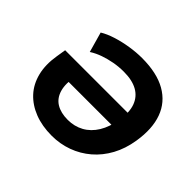

<svg xmlns="http://www.w3.org/2000/svg" viewBox="-160 -939 1174 1174"><g transform="rotate(45 426.5 -352.5)"><path d="M407 11Q324 11 258.5 -14.5Q193 -40 149.5 -87Q106 -134 89 -202Q72 -270 86 -355L96 -417H713L694 -295H193L255 -352Q240 -275 254.5 -225Q269 -175 308.5 -151Q348 -127 408 -127Q465 -127 511.5 -152.5Q558 -178 589 -228.5Q620 -279 631 -352Q644 -426 625.5 -476.5Q607 -527 561 -552.5Q515 -578 443 -578Q399 -578 358.5 -570.5Q318 -563 280.5 -550Q243 -537 210 -516L173 -647Q207 -668 256 -683.5Q305 -699 359 -707.5Q413 -716 462 -716Q591 -716 671.5 -670Q752 -624 783 -539Q814 -454 795 -335Q782 -253 747 -189Q712 -125 660 -80.5Q608 -36 543.5 -12.5Q479 11 407 11Z"/></g></svg>

Font: Nunito Sans 6pt ExtraBold
Style: Italic
Weight: 800
Italic angle: -9°
Version: Version 3.101;gftools[0.9.27]